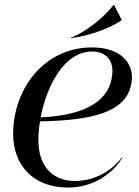

<svg xmlns="http://www.w3.org/2000/svg" viewBox="-20 -788 591 818"><path d="M36 -216.5C36.5 -90 115.5 11 270 11C405 11 482 -80 501.5 -117.5L499.5 -118C471.5 -78.5 401 -17 299 -17C207.5 -17 143.5 -76 143.5 -191C143.5 -214.5 145.5 -242.5 150.5 -271C365.5 -275 526 -306 541 -442C550.5 -517 497 -586 372 -586C169.5 -586 36 -411.5 36 -216.5ZM153 -288C178 -416.5 250 -568.5 373.5 -568.5C432.5 -568.5 467 -528 457.5 -466C447 -367.5 357.5 -296.5 153 -288ZM464 -767.5C413 -700.5 326.5 -642 281 -627.5L282.5 -626C341.5 -631 440.5 -662 497.5 -701.5L498.5 -703.5L465.5 -767.5Z"/></svg>

Font: Beautique Display Thin
Style: Bold
Weight: 500
Italic angle: -12°
Designer: Nhat-Quang Ngo
Version: Version 1.100;Glyphs 3.2.3 (3260)